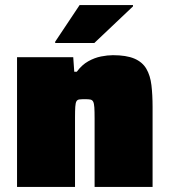

<svg xmlns="http://www.w3.org/2000/svg" viewBox="-20 -735 668 755"><path d="M47 0V-510H268L272 -453H282Q302 -480 327 -494Q352 -508 377.5 -513Q403 -518 424 -518Q477 -518 508.5 -504.5Q540 -491 555.5 -464.5Q571 -438 575.5 -400Q580 -362 580 -314V0H352V-268Q352 -297 351 -312.5Q350 -328 346.5 -335Q343 -342 335.5 -343.5Q328 -345 315 -345Q301 -345 292.5 -344Q284 -343 280.5 -336.5Q277 -330 276 -315Q275 -300 275 -273V0ZM197 -566V-571L293 -715H503V-710L351 -566Z"/></svg>

Font: Saira SemiExpanded Black
Style: Regular
Weight: 900
Width: 6
Designer: Hector Gatti with collaboration of the Omnibus-Type team
Foundry: Omnibus-Type
Version: Version 1.101